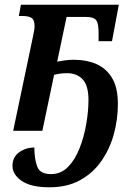

<svg xmlns="http://www.w3.org/2000/svg" viewBox="-20 -556 574 816"><path d="M190 240Q112 240 72.5 213Q33 186 33 149Q33 112 61 91.5Q89 71 126 71Q126 119 138 151.5Q150 184 197 184Q239 184 269 153.5Q299 123 318 74.5Q337 26 346.5 -28.5Q356 -83 356 -131Q356 -192 331.5 -218.5Q307 -245 265 -245Q237 -245 210 -238L160 0H36L120 -400Q123 -413 125 -425.5Q127 -438 127 -445Q127 -471 114.5 -479.5Q102 -488 75 -488H60L69 -536H485L456 -381H399V-405Q400 -456 389 -470Q378 -484 346 -484H263L223 -294Q238 -297 256 -299.5Q274 -302 295 -302Q347 -302 389 -284Q431 -266 456 -225Q481 -184 481 -114Q481 -49 464 13.5Q447 76 411.5 127.5Q376 179 321 209.5Q266 240 190 240Z"/></svg>

Font: Noto Serif SemiCondensed SemiBold
Style: Italic
Weight: 600
Width: 4
Italic angle: -12°
Designer: Monotype Design Team
Foundry: Monotype Imaging Inc.
Version: Version 2.014; ttfautohint (v1.8.4.7-5d5b)